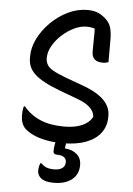

<svg xmlns="http://www.w3.org/2000/svg" viewBox="-62 -766 724 1046"><g transform="rotate(5 300.0 -243.0)"><path d="M374 -720Q410 -720 434.5 -708.5Q459 -697 478 -678Q499 -658 505.5 -630.5Q512 -603 512 -573Q512 -552 512 -531Q512 -510 512 -489Q512 -468 512 -447Q507 -445 499.5 -443Q492 -441 482 -441Q452 -441 436.5 -454.5Q421 -468 421 -497Q421 -532 421.5 -554Q422 -576 422 -591.5Q422 -607 421.5 -619.5Q421 -632 417 -648L439 -610Q426 -622 410 -625.5Q394 -629 377 -629Q343 -629 307.5 -611.5Q272 -594 242 -566.5Q212 -539 193.5 -506Q175 -473 175 -440V-435Q176 -418 184.5 -403Q193 -388 218 -373.5Q243 -359 292 -341L380 -309Q424 -293 454 -275.5Q484 -258 502 -239Q520 -220 528.5 -199.5Q537 -179 537 -158V-149Q537 -99 509.5 -62Q482 -25 429.5 -5Q377 15 302 15Q256 15 215 7.5Q174 0 143 -14Q112 -28 93 -46Q81 -58 74.5 -76Q68 -94 68 -119Q68 -129 68.5 -137.5Q69 -146 70.5 -153.5Q72 -161 74 -167H80Q117 -122 171 -99Q225 -76 302 -76Q360 -76 399 -93Q438 -110 455 -142V-146Q453 -165 441 -181Q429 -197 407.5 -210.5Q386 -224 354 -235L265 -268Q212 -288 176.5 -307Q141 -326 121 -345.5Q101 -365 92.5 -386Q84 -407 84 -430V-442Q84 -490 108.5 -539Q133 -588 174.5 -629Q216 -670 267.5 -695Q319 -720 374 -720ZM407 126Q407 176 371 205Q335 234 272 234Q239 234 219.5 226Q200 218 191 204.5Q182 191 182 175Q182 168 183 161.5Q184 155 185.5 148Q187 141 190 134H196Q210 148 225.5 154.5Q241 161 268 161Q296 161 312 149.5Q328 138 328 116Q328 99 315 89.5Q302 80 276 80Q267 80 261.5 75.5Q256 71 256 64Q256 55 257 44.5Q258 34 260 23.5Q262 13 265.5 3.5Q269 -6 273 -13Q276 -18 282 -21Q288 -24 299 -25.5Q310 -27 329 -26Q327 -20 325 -11.5Q323 -3 322 5.5Q321 14 319.5 22Q318 30 317 36V42Q357 45 382 66.5Q407 88 407 126Z"/></g></svg>

Font: Recursive Casual
Style: Regular
Weight: 400
Version: Version 1.047